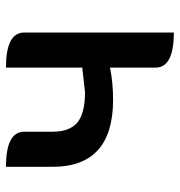

<svg xmlns="http://www.w3.org/2000/svg" viewBox="-0 -590 590 629"><g transform="rotate(-90 294.5 -275.0)"><path d="M503 0Q388 0 388 -60V-209Q337 -199 283 -199Q63 -199 63 -397V-550Q178 -550 178 -490V-397Q178 -342 208 -316Q239 -291 307 -291L388 -300V-550Q503 -550 503 -490V0Z"/></g></svg>

Font: Swei Half Moon CJK SC
Style: Medium
Weight: 500
Version: Version 2.071